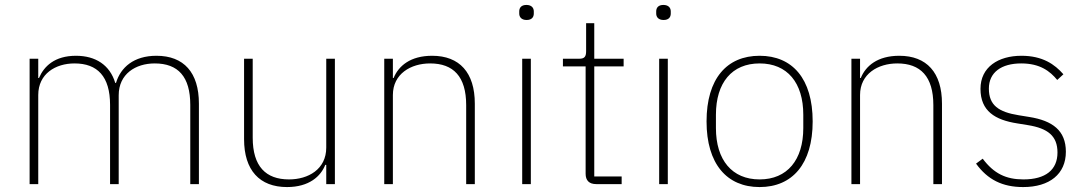

<svg xmlns="http://www.w3.org/2000/svg" viewBox="-20 -746 4397 778"><path d="M135 0V-361C135 -447 205 -489 282 -489C375 -489 426 -436 426 -321V0H461V-360C461 -446 529 -489 607 -489C702 -489 751 -435 751 -321V0H786V-326C786 -452 725 -520 614 -520C522 -520 469 -473 450 -410H447C425 -483 367 -520 288 -520C201 -520 158 -477 138 -430H135V-508H100V0Z M1302 0H1337V-508H1302V-148C1302 -60 1229 -19 1151 -19C1057 -19 1004 -72 1004 -188V-508H969V-182C969 -56 1032 12 1143 12C1233 12 1280 -32 1298 -78H1302Z M1572 0V-361C1572 -447 1645 -489 1723 -489C1817 -489 1869 -436 1869 -320V0H1904V-326C1904 -452 1842 -520 1731 -520C1643 -520 1595 -479 1575 -430H1572V-508H1537V0Z M2114 -665C2135 -665 2143 -677 2143 -691V-700C2143 -714 2134 -726 2113 -726C2092 -726 2084 -714 2084 -700V-691C2084 -677 2093 -665 2114 -665ZM2096 0H2131V-508H2096Z M2499 0V-31H2388V-477H2507V-508H2388V-652H2355V-539C2355 -517 2349 -508 2327 -508H2261V-477H2353V-42C2353 -15 2367 0 2396 0Z M2669 -665C2690 -665 2698 -677 2698 -691V-700C2698 -714 2689 -726 2668 -726C2647 -726 2639 -714 2639 -700V-691C2639 -677 2648 -665 2669 -665ZM2651 0H2686V-508H2651Z M3058 12C3191 12 3273 -82 3273 -254C3273 -427 3191 -520 3058 -520C2925 -520 2843 -427 2843 -254C2843 -82 2925 12 3058 12ZM3058 -19C2946 -19 2881 -98 2881 -227V-281C2881 -411 2946 -489 3058 -489C3170 -489 3235 -411 3235 -281V-227C3235 -98 3170 -19 3058 -19Z M3465 0V-361C3465 -447 3538 -489 3616 -489C3710 -489 3762 -436 3762 -320V0H3797V-326C3797 -452 3735 -520 3624 -520C3536 -520 3488 -479 3468 -430H3465V-508H3430V0Z M4126 12C4233 12 4299 -41 4299 -131C4299 -217 4245 -257 4151 -272L4108 -279C4027 -292 3987 -319 3987 -387C3987 -453 4038 -489 4118 -489C4195 -489 4235 -457 4264 -422L4289 -445C4254 -485 4205 -520 4119 -520C4025 -520 3953 -474 3953 -386C3953 -296 4012 -260 4102 -246L4145 -239C4226 -226 4265 -195 4265 -128C4265 -58 4217 -19 4127 -19C4056 -19 4007 -43 3962 -103L3935 -83C3982 -18 4042 12 4126 12Z"/></svg>

Font: IBM Plex Thai ExtraLight
Style: Regular
Weight: 200
Designer: Mike Abbink, Paul van der Laan, Pieter van Rosmalen, Ben Mitchell, Mark Frömberg
Foundry: Bold Monday
Version: Version 1.0